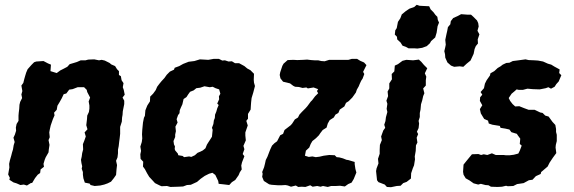

<svg xmlns="http://www.w3.org/2000/svg" viewBox="-20 -762 2387 799"><path d="M111 -492 122 -503 131 -506 161 -508 180 -498 192 -493 190 -466 216 -458 231 -469 243 -475 260 -484 270 -495 287 -500 300 -504 316 -511H336L347 -514L372 -515L392 -511L403 -513L416 -510L436 -500L443 -494L459 -487L467 -474L475 -466V-450L483 -445L486 -428L494 -416L491 -399L495 -388L499 -368L490 -356L497 -343V-329L491 -299L490 -284L488 -273L487 -256L480 -234V-218V-205L478 -187L476 -172L474 -154L471 -139V-124L469 -107L463 -93L467 -75L465 -58L463 -34L454 -21L442 -6L428 1L414 6L397 10L374 12L357 8L353 2L333 -2L327 -20L325 -35V-46L320 -60L322 -70L319 -83L317 -97L320 -110L322 -125L326 -140L325 -162L331 -177L337 -194L332 -211L344 -224L339 -241L342 -266L343 -281L350 -296L352 -310V-323L349 -340L355 -356L343 -379L341 -388L330 -399H303L282 -391L268 -389L256 -373L245 -370L237 -353L228 -337L219 -322L216 -305L205 -293L207 -282L200 -266L191 -240L187 -222L185 -211L187 -191L182 -179L186 -159L183 -139L182 -128L170 -107L166 -97L161 -80L163 -68L149 -57L147 -42L137 -35L126 -21L114 -1L108 0L92 10L79 6L65 8L49 1L36 -3L19 -14L21 -22L14 -36L19 -65L18 -80L21 -94L27 -115L30 -127L34 -140L37 -158L41 -171L36 -189L42 -202L47 -218L46 -231L49 -246L57 -259V-281L58 -293L60 -309L61 -326L64 -338L72 -354L69 -369L73 -383L69 -406L77 -417L81 -433L85 -447L89 -460L95 -474Z M742 14 721 15 689 16 675 12 652 13 643 9 625 0 615 -11 601 -26 592 -41 583 -58 575 -69 576 -89 565 -101 564 -120 567 -134 564 -152 570 -171 572 -186 571 -203 572 -221 575 -252 579 -272 583 -280 585 -303 593 -323 604 -340 605 -360 617 -372 628 -387 634 -401 643 -413 652 -424 664 -437 674 -451 687 -464 704 -472 707 -480 726 -487 742 -496 765 -505 789 -508 812 -515 847 -513 869 -517H891L905 -510L916 -511L931 -506L945 -507L958 -499H975L997 -487L1009 -477L1022 -470L1037 -455L1036 -430L1037 -418L1041 -404L1034 -377L1027 -354L1025 -336L1024 -322L1023 -306L1012 -288V-268L1005 -259L1011 -240L1001 -211V-198L1003 -178L993 -155L997 -141L990 -121L997 -112L987 -86L984 -73L986 -57L978 -45L973 -33L959 -13L945 -4L934 8L909 5L890 3L888 -9L876 -34L864 -43L850 -39L832 -30L815 -18L800 -5L774 7L758 8ZM746 -108 767 -111 776 -109 791 -116 802 -126 814 -131 824 -136 835 -145 841 -160 846 -168 857 -185 862 -193 865 -222 862 -230 868 -246 870 -261 874 -271 875 -285 880 -297 884 -311 890 -325 884 -331 892 -349 891 -361 897 -372 892 -390 877 -395 865 -401 853 -399 831 -403 813 -397 797 -395 786 -386 771 -380 763 -369 756 -358 744 -350 739 -328 733 -315 728 -303 727 -291 721 -283 715 -266 719 -252 710 -235 712 -216 709 -202V-192L702 -175L704 -161L708 -153L707 -142L709 -136L720 -123L722 -116L740 -113Z M1249 -114 1265 -109 1280 -111 1294 -108 1310 -110 1327 -114 1350 -117 1373 -116 1381 -108 1392 -107 1407 -103 1422 -97 1429 -96 1456 -88V-79L1459 -59L1463 -44L1452 -17L1443 -2L1429 4L1415 14L1395 11L1378 12H1358L1344 16L1324 12L1314 15L1300 12L1281 15L1271 9L1251 16L1236 15L1221 16L1211 10L1191 15L1178 10L1168 8L1151 9H1137L1110 7L1100 5L1078 -9L1071 -26L1073 -39L1071 -46L1079 -66L1083 -82L1086 -96L1093 -110L1101 -131L1105 -141L1112 -156L1122 -166L1133 -174L1146 -199L1158 -205L1164 -221L1190 -241L1196 -248L1207 -265L1220 -273L1226 -285L1236 -296L1252 -312L1259 -320L1273 -339L1279 -345L1291 -361L1304 -374L1299 -383L1304 -391L1285 -398L1261 -394L1255 -398L1239 -396L1224 -400L1208 -401L1200 -405L1187 -415L1175 -418L1158 -422L1147 -436L1144 -450L1146 -461L1155 -488L1160 -497L1177 -512L1201 -513L1217 -512L1242 -513L1258 -514L1275 -512L1289 -511H1304L1317 -508L1331 -507L1350 -513H1360H1373H1393H1406H1430L1444 -517H1466L1479 -509L1495 -502L1505 -491L1496 -473L1491 -463L1496 -454L1489 -435L1483 -426L1477 -413L1473 -403L1465 -389L1461 -377L1446 -356L1431 -341L1420 -334L1413 -319L1394 -306L1388 -292L1376 -285L1369 -273L1352 -262L1344 -248L1339 -231L1323 -221L1313 -208L1307 -199L1295 -187L1280 -175L1273 -163L1267 -148L1253 -135Z M1680 -561 1669 -567 1655 -572 1647 -585 1633 -598 1632 -609 1623 -618 1625 -636 1631 -645 1636 -671 1646 -686 1652 -702 1669 -716 1684 -726 1704 -733 1714 -742 1726 -738 1745 -737 1766 -736 1772 -723 1784 -711 1792 -700 1800 -692 1802 -679 1807 -668 1801 -653 1797 -626 1791 -606 1774 -591 1769 -582 1756 -570 1737 -563 1717 -560 1703 -561ZM1607 17 1590 16 1581 6 1555 -4 1549 -12 1547 -31 1545 -50 1547 -61 1555 -82 1553 -101 1560 -122V-138L1561 -159L1569 -179L1566 -194L1575 -219L1583 -230L1579 -243L1584 -258L1586 -274L1592 -296L1589 -309L1592 -330L1588 -343L1595 -362L1593 -381L1600 -394V-415L1611 -432L1610 -454L1621 -465L1623 -489L1636 -495L1655 -509L1671 -513L1699 -511L1723 -514L1733 -505L1744 -492L1758 -478L1748 -457L1754 -443L1752 -428V-406L1741 -394L1746 -374L1741 -362L1737 -344L1732 -328L1730 -306L1727 -292V-275L1722 -259L1724 -248L1722 -229L1715 -214L1720 -204L1714 -189L1717 -169L1711 -157L1710 -134L1706 -111L1707 -99L1703 -74L1698 -62L1691 -41L1690 -19L1672 -5L1658 0L1647 11L1631 12Z M1870 -484 1857 -489 1842 -502 1833 -522 1832 -536 1829 -549 1833 -566 1835 -576 1833 -596 1838 -620 1841 -633 1844 -649 1854 -661 1856 -674 1866 -687 1884 -695 1899 -703 1925 -701H1940L1949 -693L1965 -677L1970 -666L1972 -652L1967 -634L1975 -619L1968 -598L1969 -581L1960 -570L1955 -558L1951 -538L1945 -525L1938 -510L1922 -497L1908 -484L1893 -486Z M1951 1 1934 -11 1918 -20 1909 -35 1907 -47 1909 -77 1921 -92 1930 -103 1944 -120 1971 -121 1982 -117 1993 -120 2008 -117 2027 -124 2043 -117H2076L2084 -116H2102L2118 -118L2137 -123L2143 -135L2151 -156L2143 -163L2145 -185L2134 -200L2131 -205L2108 -212L2100 -223L2082 -227L2063 -230L2060 -238L2029 -243L2014 -248L2011 -260L1995 -267L1990 -275L1981 -290L1977 -308L1987 -324L1977 -342L1978 -357L1987 -368L1980 -379L1994 -395L1998 -414L2005 -428L2019 -448L2021 -457L2037 -466L2051 -479L2063 -486L2072 -493L2087 -500L2100 -501L2114 -508L2130 -510L2167 -515L2180 -512L2204 -511L2219 -510L2240 -506L2260 -497L2274 -493L2287 -485L2309 -473L2307 -458L2316 -449L2305 -423L2295 -412L2288 -401L2273 -393L2262 -399L2251 -395L2231 -391L2225 -390L2197 -391L2175 -393L2156 -388H2139L2130 -390L2121 -382L2109 -372L2097 -354L2103 -342L2113 -329L2124 -319L2141 -320L2161 -312L2180 -305H2205L2228 -294L2238 -292L2249 -281L2263 -277L2271 -266L2279 -255L2291 -242L2294 -225V-213L2297 -201V-175L2293 -159L2292 -148L2295 -125L2281 -106L2267 -85L2259 -69L2252 -63L2232 -46L2230 -38L2210 -29L2196 -14L2181 -12L2159 0L2146 2L2132 4L2116 12L2093 13L2086 11L2069 15L2050 16L2023 15L2013 9L2000 8L1981 3L1970 6Z"/></svg>

Font: Winky Rough SemiBold
Style: Italic
Weight: 600
Italic angle: -8.97852°
Designer: Simon Atzbach
Foundry: typofactur
Version: Version 1.206; ttfautohint (v1.8.4.7-5d5b)